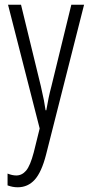

<svg xmlns="http://www.w3.org/2000/svg" viewBox="-20 -552 383 813"><path d="M14 -532H69L153 -187Q162 -148 166 -127Q170 -106 173 -85H176Q181 -114 186 -138Q191 -162 198 -188L282 -532H336L175 103Q156 177 127 209Q98 241 55 241Q44 241 33.5 239Q23 237 12 233V183Q32 191 49 191Q73 191 90.5 170.5Q108 150 123 93L148 -8Z"/></svg>

Font: Noto Sans Malayalam ExtraCondensed Light
Style: Regular
Weight: 300
Width: 2
Designer: Jelle Bosma - Monotype Design Team
Foundry: Monotype Imaging Inc.
Version: Version 2.104; ttfautohint (v1.8.4.7-5d5b)